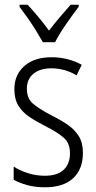

<svg xmlns="http://www.w3.org/2000/svg" viewBox="-20 -785 408 815"><path d="M332 -136Q332 -67 290.5 -28.5Q249 10 171 10Q128 10 94.5 0.5Q61 -9 38 -22V-78Q64 -61 98.5 -50Q133 -39 170 -39Q224 -39 250.5 -64.5Q277 -90 277 -134Q277 -177 251 -200Q225 -223 172 -250Q134 -269 104.5 -289Q75 -309 58 -336.5Q41 -364 41 -407Q41 -467 83 -504.5Q125 -542 199 -542Q235 -542 267.5 -533.5Q300 -525 327 -510L305 -465Q283 -479 255 -487Q227 -495 198 -495Q150 -495 122 -472Q94 -449 94 -408Q94 -367 120.5 -344.5Q147 -322 201 -294Q239 -275 268 -255Q297 -235 314.5 -207Q332 -179 332 -136ZM162 -606Q149 -629 132 -656.5Q115 -684 96.5 -710Q78 -736 63 -756V-765H97Q118 -743 142.5 -713.5Q167 -684 188 -655Q211 -685 232.5 -710.5Q254 -736 280 -765H314V-756Q290 -725 260.5 -682.5Q231 -640 214 -606Z"/></svg>

Font: Noto Sans Sinhala UI Condensed Light
Style: Regular
Weight: 300
Width: 3
Designer: Jelle Bosma - Monotype Design Team
Foundry: Monotype Imaging Inc.
Version: Version 2.006; ttfautohint (v1.8.4.7-5d5b)